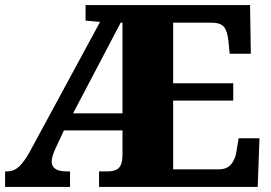

<svg xmlns="http://www.w3.org/2000/svg" viewBox="-20 -734 1064 754"><path d="M0 0V-61H9Q35 -61 55.5 -80.5Q76 -100 98 -140L373 -648L316 -653V-714H962L965 -523H882L877 -573Q873 -613 859 -629Q845 -645 810 -645H660V-407H896V-339H660V-69H839Q871 -69 887.5 -88.5Q904 -108 909 -141L917 -191H999L992 0H369V-61H403Q435 -61 448 -76Q461 -91 461 -126V-222H231L199 -153Q191 -137 187 -123Q183 -109 183 -100Q183 -61 241 -61H255V0ZM267 -289H461V-645H454Z"/></svg>

Font: Noto Serif Ethiopic Black
Style: Regular
Weight: 900
Designer: Monotype Design Team
Foundry: Monotype Imaging Inc.
Version: Version 2.102; ttfautohint (v1.8.4.7-5d5b)